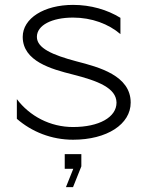

<svg xmlns="http://www.w3.org/2000/svg" viewBox="-20 -566 607 786"><path d="M245 125H280L250 200H279L313 115V65H245ZM49 -79.6C110.1 -26.4 190.7 6 279 6C418.6 6 515 -57.8 515 -146C515 -256.8 385.1 -291.1 293.3 -314.8C194.1 -341.1 131 -369.1 131 -415C131 -463.1 193 -494 279 -494C355.5 -494 424.5 -468 473 -426.4V-493C418.9 -526.3 351.7 -546 279 -546C160.5 -546 73 -491 73 -415C73 -315.1 190.9 -282.9 277.8 -261.1C380.9 -234.9 456 -206 457 -146C457 -85.7 385 -46 279 -46C184.9 -46 101.4 -90.9 49 -160.2Z"/></svg>

Font: Resamitz
Style: Regular
Weight: 500
Designer: gluk
Foundry: gluk
Version: Version 0.047